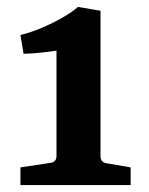

<svg xmlns="http://www.w3.org/2000/svg" viewBox="-20 -534 430 554"><path d="M270 -83Q270 -66 287 -63L357 -51V0H39V-51L125 -64Q134 -65 138.5 -70Q143 -75 143 -84V-388Q132 -386 115 -384Q98 -382 80 -380.5Q62 -379 48 -379L39 -433Q68 -440 100 -453.5Q132 -467 160 -483Q188 -499 205 -514L270 -503Z"/></svg>

Font: Yrsa
Style: Regular
Weight: 400
Designer: Anna Giedrys (Yrsa+Rasa design), David Brezina (Yrsa art-direction, Rasa art-direction, design)
Foundry: Rosetta Type Foundry
Version: Version 2.004